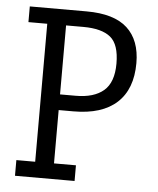

<svg xmlns="http://www.w3.org/2000/svg" viewBox="-50 -710 618 753"><g transform="rotate(5 259.5 -333.5)"><path d="M185.2 -271.6V-61.7H271.6V0H37V-61.7H111.1V-604.9H37V-666.7H260.5Q369.1 -666.7 421 -619.1Q472.8 -571.6 472.8 -481.5Q472.8 -379 414.2 -325.3Q355.6 -271.6 243.2 -271.6ZM246.9 -333.3Q318.5 -333.3 356.8 -366Q395.1 -398.8 395.1 -472.8Q395.1 -548.1 360.5 -576.5Q325.9 -604.9 253.1 -604.9H185.2V-333.3Z"/></g></svg>

Font: Slabo 27px
Style: Regular
Weight: 400
Version: Version 1.02 Build 003a